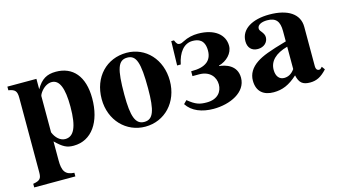

<svg xmlns="http://www.w3.org/2000/svg" viewBox="-78 -747 2175 1226"><g transform="rotate(-15 1009.5 -134.0)"><path d="M212 -461H20V-437C64 -430 75 -416 75 -372V118C75 160 67 173 19 181V205H291V181C230 178 214 146 214 79V-47C262 0 287 13 332 13C452 13 524 -94 524 -249C524 -396 454 -473 343 -473C284 -473 246 -452 212 -392ZM214 -346C214 -352 221 -366 232 -379C252 -403 277 -416 300 -416C351 -416 376 -357 376 -234C376 -96 346 -42 291 -42C258 -42 229 -69 214 -107Z M810 -473C678 -473 581 -374 581 -228C581 -86 681 14 806 14C935 14 1032 -88 1032 -229C1032 -371 936 -473 810 -473ZM807 -442C866 -442 885 -389 885 -218C885 -69 865 -17 807 -17C749 -17 728 -73 728 -218C728 -389 746 -442 807 -442Z M1102 -311H1126C1141 -386 1179 -437 1237 -437C1274 -437 1317 -425 1317 -352C1317 -314 1302 -291 1285 -278C1261 -260 1231 -252 1179 -252V-220H1223C1294 -220 1328 -174 1328 -125C1328 -79 1298 -34 1225 -34C1178 -34 1152 -41 1102 -82L1081 -61C1115 -8 1180 17 1256 17C1366 17 1476 -34 1476 -130C1476 -214 1400 -234 1360 -238V-241C1413 -255 1455 -298 1455 -347C1455 -421 1391 -473 1282 -473C1249 -473 1214 -466 1182 -449C1171 -443 1164 -440 1154 -440C1141 -440 1134 -447 1124 -471H1106Z M1992 -64 1982 -54C1979 -51 1976 -50 1971 -50C1957 -50 1950 -61 1950 -78V-339C1950 -425 1876 -473 1754 -473C1641 -473 1563 -427 1563 -347C1563 -305 1587 -279 1628 -279C1668 -279 1696 -305 1696 -339C1696 -353 1690 -365 1677 -381C1668 -391 1666 -398 1666 -404C1666 -428 1695 -441 1731 -441C1790 -441 1812 -412 1812 -348V-280C1696 -247 1649 -229 1611 -204C1566 -174 1544 -136 1544 -92C1544 -18 1590 14 1654 14C1712 14 1758 -5 1813 -55C1824 -4 1846 14 1895 14C1938 14 1969 -2 2007 -43ZM1812 -97C1790 -66 1766 -57 1742 -57C1712 -57 1690 -80 1690 -124C1690 -182 1732 -223 1812 -245Z"/></g></svg>

Font: XITS Math
Style: Bold
Weight: 700
Designer: MicroPress Inc., with final additions and corrections provided by Coen Hoffman, Elsevier (retired)
Version: Version 1.105